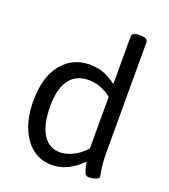

<svg xmlns="http://www.w3.org/2000/svg" viewBox="-138 -851 841 957"><g transform="rotate(20 282.5 -373.0)"><path d="M442 -752Q482 -752 482 -730V-148Q482 -107 485 -80Q488 -53 491 -38.5Q494 -24 494 -22Q494 -15 487.5 -10.5Q481 -6 472 -3.5Q463 -1 454 0Q445 1 440 1Q428 1 421.5 -10.5Q415 -22 411.5 -38.5Q408 -55 405 -69Q368 -31 328.5 -12.5Q289 6 246 6Q186 6 142.5 -28.5Q99 -63 75.5 -123.5Q52 -184 52 -261Q52 -392 109 -460.5Q166 -529 255 -529Q302 -529 335.5 -514.5Q369 -500 398 -478V-730Q398 -752 438 -752ZM275 -455Q208 -454 174 -406Q140 -358 140 -269Q140 -172 172 -119.5Q204 -67 263 -67Q296 -67 331.5 -84.5Q367 -102 398 -136V-410Q371 -432 340 -443.5Q309 -455 275 -455Z"/></g></svg>

Font: Asap VF Beta
Style: Regular
Weight: 400
Designer: Pablo Cosgaya
Foundry: Pablo Cosgaya
Version: Version 1.007